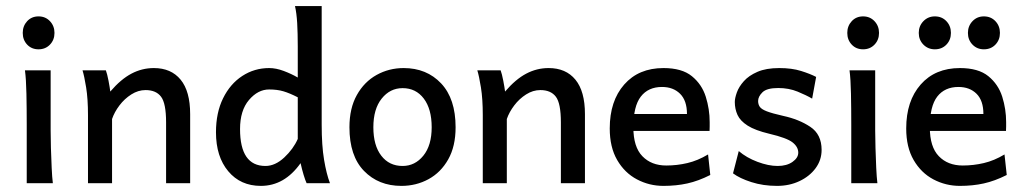

<svg xmlns="http://www.w3.org/2000/svg" viewBox="-20 -606 3386 635"><path d="M68.4 0Q68.4 0 68.4 -19.8Q68.4 -39.6 68.4 -70.3Q68.4 -101.1 68.4 -134.3Q68.4 -167.5 68.4 -193.8Q68.4 -247.6 67.4 -296.1Q66.4 -344.7 62.5 -373.5H147.5V-173.8Q147.5 -150.4 148.4 -116.9Q149.4 -83.5 150.9 -51.5Q152.3 -19.5 154.8 0ZM107.4 -442.9Q84.5 -442.9 69.8 -458.5Q55.2 -474.1 55.2 -497.1Q55.2 -520 69.8 -535.9Q84.5 -551.8 107.4 -551.8Q130.4 -551.8 145.3 -535.9Q160.2 -520 160.2 -497.1Q160.2 -474.1 145.3 -458.5Q130.4 -442.9 107.4 -442.9Z M271 0Q271 0 271 -24.4Q271 -48.8 271 -85.7Q271 -122.6 271 -160.4Q271 -198.2 271 -225.1Q271 -278.8 264.9 -316.7Q258.8 -354.5 252.9 -373.5H330.1Q334.5 -361.8 338.9 -338.9Q343.3 -315.9 344.7 -303.2Q379.9 -344.2 414.8 -362.5Q449.7 -380.9 488.8 -380.9Q545.9 -380.9 577.4 -342.5Q608.9 -304.2 608.9 -228.5Q608.9 -210.4 608.9 -181.9Q608.9 -153.3 608.9 -122.1Q608.9 -90.8 608.9 -63Q608.9 -35.2 608.9 -17.6Q608.9 0 608.9 0H529.3Q529.3 0 529.3 -23.7Q529.3 -47.4 529.3 -81.8Q529.3 -116.2 529.3 -149.2Q529.3 -182.1 529.3 -201.2Q529.3 -264.2 512.7 -286.1Q496.1 -308.1 461.4 -308.1Q437 -308.1 414.3 -293.7Q391.6 -279.3 375 -257.3Q358.4 -235.4 350.6 -212.4V0Z M842.8 8.8Q775.4 8.8 734.9 -39.6Q694.3 -87.9 694.3 -168.5Q694.3 -233.4 717.8 -281Q741.2 -328.6 781.2 -354.7Q821.3 -380.9 870.1 -380.9Q893.1 -380.9 918.5 -371.3Q943.8 -361.8 964.8 -349.6V-452.1Q964.8 -496.1 962.9 -529.5Q960.9 -563 955.6 -585.9H1043.9V-193.8Q1043.9 -124.5 1051.8 -77.6Q1059.6 -30.8 1071.3 0H994.1Q989.7 -9.3 984.1 -27.8Q978.5 -46.4 974.1 -66.4Q920.9 8.8 842.8 8.8ZM857.9 -57.1Q890.1 -57.1 920.2 -85.2Q950.2 -113.3 964.8 -146.5V-284.2Q938 -297.9 917.5 -304Q897 -310.1 870.1 -310.1Q833 -310.1 803.5 -275.4Q773.9 -240.7 773.9 -179.2Q773.9 -57.1 857.9 -57.1Z M1307.6 8.8Q1231.9 8.8 1183.8 -40.8Q1135.7 -90.3 1135.7 -185.1Q1135.7 -248 1160.2 -291.7Q1184.6 -335.4 1225.6 -358.2Q1266.6 -380.9 1314.9 -380.9Q1391.1 -380.9 1439 -330.1Q1486.8 -279.3 1486.8 -185.1Q1486.8 -122.1 1462.4 -78.9Q1438 -35.6 1397.2 -13.4Q1356.4 8.8 1307.6 8.8ZM1311.5 -57.1Q1352.5 -57.1 1380.1 -91.1Q1407.7 -125 1407.7 -185.1Q1407.7 -245.6 1381.6 -280Q1355.5 -314.5 1311.5 -314.5Q1270 -314.5 1242.4 -280Q1214.8 -245.6 1214.8 -185.1Q1214.8 -125 1241 -91.1Q1267.1 -57.1 1311.5 -57.1Z M1576.7 0Q1576.7 0 1576.7 -24.4Q1576.7 -48.8 1576.7 -85.7Q1576.7 -122.6 1576.7 -160.4Q1576.7 -198.2 1576.7 -225.1Q1576.7 -278.8 1570.6 -316.7Q1564.5 -354.5 1558.6 -373.5H1635.7Q1640.1 -361.8 1644.5 -338.9Q1648.9 -315.9 1650.4 -303.2Q1685.5 -344.2 1720.5 -362.5Q1755.4 -380.9 1794.4 -380.9Q1851.6 -380.9 1883.1 -342.5Q1914.6 -304.2 1914.6 -228.5Q1914.6 -210.4 1914.6 -181.9Q1914.6 -153.3 1914.6 -122.1Q1914.6 -90.8 1914.6 -63Q1914.6 -35.2 1914.6 -17.6Q1914.6 0 1914.6 0H1835Q1835 0 1835 -23.7Q1835 -47.4 1835 -81.8Q1835 -116.2 1835 -149.2Q1835 -182.1 1835 -201.2Q1835 -264.2 1818.4 -286.1Q1801.8 -308.1 1767.1 -308.1Q1742.7 -308.1 1720 -293.7Q1697.3 -279.3 1680.7 -257.3Q1664.1 -235.4 1656.2 -212.4V0Z M2174.3 8.8Q2127.4 8.8 2086.7 -12.7Q2045.9 -34.2 2021.2 -76.7Q1996.6 -119.1 1996.6 -181.2Q1996.6 -272 2044.4 -326.4Q2092.3 -380.9 2174.3 -380.9Q2235.4 -380.9 2268.3 -354Q2301.3 -327.1 2314.2 -286.1Q2327.1 -245.1 2327.1 -202.1Q2327.1 -197.3 2327.1 -187.7Q2327.1 -178.2 2326.7 -172.9H2051.3V-229H2252Q2252 -273.4 2229.2 -295.9Q2206.5 -318.4 2169.4 -318.4Q2124 -318.4 2099.4 -286.6Q2074.7 -254.9 2074.7 -184.6Q2074.7 -120.1 2104.5 -89.4Q2134.3 -58.6 2183.6 -58.6Q2219.2 -58.6 2253.4 -66.7Q2287.6 -74.7 2321.8 -95.2L2329.1 -27.3Q2289.6 -7.3 2253.2 0.7Q2216.8 8.8 2174.3 8.8Z M2549.8 8.8Q2503.9 8.8 2465.1 -3.7Q2426.3 -16.1 2404.3 -32.7L2423.3 -106.4Q2448.7 -84.5 2485.1 -70.8Q2521.5 -57.1 2551.8 -57.1Q2582 -57.1 2601.1 -70.6Q2620.1 -84 2620.1 -101.1Q2620.1 -120.1 2601.3 -135Q2582.5 -149.9 2524.4 -163.6Q2477.5 -174.8 2452.9 -190.4Q2428.2 -206.1 2419.2 -225.8Q2410.2 -245.6 2410.2 -268.6Q2410.2 -281.2 2417 -300.3Q2423.8 -319.3 2440.2 -337.6Q2456.5 -356 2485.1 -368.4Q2513.7 -380.9 2557.1 -380.9Q2599.1 -380.9 2629.4 -371.3Q2659.7 -361.8 2679.2 -351.6L2666 -279.8Q2647 -291 2617.9 -303Q2588.9 -314.9 2553.7 -314.9Q2516.1 -314.9 2501.7 -300.8Q2487.3 -286.6 2487.3 -272Q2487.3 -260.7 2492.9 -252.7Q2498.5 -244.6 2516.1 -237.8Q2533.7 -231 2570.3 -222.7Q2622.6 -211.4 2659.9 -186.5Q2697.3 -161.6 2697.3 -110.4Q2697.3 -76.7 2677.5 -49.8Q2657.7 -22.9 2624.3 -7.1Q2590.8 8.8 2549.8 8.8Z M2795.4 0Q2795.4 0 2795.4 -19.8Q2795.4 -39.6 2795.4 -70.3Q2795.4 -101.1 2795.4 -134.3Q2795.4 -167.5 2795.4 -193.8Q2795.4 -247.6 2794.4 -296.1Q2793.5 -344.7 2789.6 -373.5H2874.5V-173.8Q2874.5 -150.4 2875.5 -116.9Q2876.5 -83.5 2877.9 -51.5Q2879.4 -19.5 2881.8 0ZM2834.5 -442.9Q2811.5 -442.9 2796.9 -458.5Q2782.2 -474.1 2782.2 -497.1Q2782.2 -520 2796.9 -535.9Q2811.5 -551.8 2834.5 -551.8Q2857.4 -551.8 2872.3 -535.9Q2887.2 -520 2887.2 -497.1Q2887.2 -474.1 2872.3 -458.5Q2857.4 -442.9 2834.5 -442.9Z M3154.8 8.8Q3107.9 8.8 3067.1 -12.7Q3026.4 -34.2 3001.7 -76.7Q2977.1 -119.1 2977.1 -181.2Q2977.1 -272 3024.9 -326.4Q3072.8 -380.9 3154.8 -380.9Q3215.8 -380.9 3248.8 -354Q3281.7 -327.1 3294.7 -286.1Q3307.6 -245.1 3307.6 -202.1Q3307.6 -197.3 3307.6 -187.7Q3307.6 -178.2 3307.1 -172.9H3031.7V-229H3232.4Q3232.4 -273.4 3209.7 -295.9Q3187 -318.4 3149.9 -318.4Q3104.5 -318.4 3079.8 -286.6Q3055.2 -254.9 3055.2 -184.6Q3055.2 -120.1 3085 -89.4Q3114.7 -58.6 3164.1 -58.6Q3199.7 -58.6 3233.9 -66.7Q3268.1 -74.7 3302.2 -95.2L3309.6 -27.3Q3270 -7.3 3233.6 0.7Q3197.3 8.8 3154.8 8.8ZM3071.8 -442.9Q3049.3 -442.9 3033.9 -458.5Q3018.6 -474.1 3018.6 -497.1Q3018.6 -520 3033.9 -535.9Q3049.3 -551.8 3071.8 -551.8Q3095.2 -551.8 3110.1 -535.9Q3125 -520 3125 -497.1Q3125 -474.1 3110.1 -458.5Q3095.2 -442.9 3071.8 -442.9ZM3233.9 -442.9Q3211.4 -442.9 3196.3 -458.5Q3181.2 -474.1 3181.2 -497.1Q3181.2 -520 3196.3 -535.9Q3211.4 -551.8 3233.9 -551.8Q3257.3 -551.8 3272.2 -535.9Q3287.1 -520 3287.1 -497.1Q3287.1 -474.1 3272.2 -458.5Q3257.3 -442.9 3233.9 -442.9Z"/></svg>

Font: Harmattan Medium
Style: Regular
Weight: 500
Designer: George W. Nuss III and SIL International
Foundry: SIL International
Version: Version 4.000